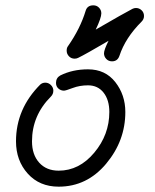

<svg xmlns="http://www.w3.org/2000/svg" viewBox="-20 -680 580 720"><path d="M330 -660Q343 -660 351.5 -651Q360 -642 360 -630Q360 -613 339 -569Q446 -631 477 -647Q483 -650 490 -650Q502 -650 511 -641.5Q520 -633 520 -620Q520 -608 511 -599Q450 -538 428 -471Q421 -450 400 -450Q387 -450 378.5 -459Q370 -468 370 -480Q370 -493 387 -527Q300 -476 273 -463Q267 -460 260 -460Q247 -460 238.5 -469Q230 -478 230 -490Q230 -501 235 -507Q281 -573 301 -639Q307 -660 330 -660ZM220 -340Q208 -340 199 -348Q190 -356 190 -369Q190 -388 206 -397Q252 -420 310 -420Q375 -420 412.5 -372Q450 -324 450 -260Q450 -152 378 -66Q306 20 200 20Q128 20 84 -29Q40 -78 40 -150Q40 -272 131 -363Q139 -370 150 -370Q162 -370 171 -361Q180 -352 180 -340Q180 -327 171 -318Q100 -247 100 -150Q100 -100 127 -70Q154 -40 200 -40Q277 -40 333.5 -107.5Q390 -175 390 -260Q390 -305 368.5 -332.5Q347 -360 310 -360Q279 -360 252.5 -350Q226 -340 220 -340Z"/></svg>

Font: Pecita
Style: Book
Weight: 400
Width: 7
Version: Version 4.3